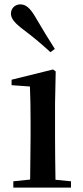

<svg xmlns="http://www.w3.org/2000/svg" viewBox="-20 -859 382 879"><path d="M231 -635C203 -679 175 -724 139 -786C116 -824 97 -839 73 -839C51 -839 30 -823 30 -796C30 -774 49 -752 85 -725C137 -686 174 -654 211 -620ZM117 0H305V-29L234 -36C233 -93 232 -177 232 -232V-385L235 -532L223 -541L33 -494V-469L117 -463C119 -414 120 -367 120 -300V-232L118 -37L41 -29V0Z"/></svg>

Font: Noto Serif JP SemiBold
Style: Regular
Weight: 600
Designer: Ryoko NISHIZUKA 西塚涼子 (kana & ideographs); Frank Grießhammer (Latin, Greek & Cyrillic); Wenlong ZHANG 张文龙 (bopomofo); San
Foundry: Adobe
Version: Version 2.001;hotconv 1.1.0;makeotfexe 2.6.0